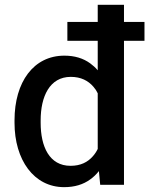

<svg xmlns="http://www.w3.org/2000/svg" viewBox="-20 -770 646 800"><path d="M582 -678.7H496.6V-750H387.2V-678.7H260.7V-600.1H387.2V-477.1C377.9 -488.3 367.2 -497.6 356 -505.9C326.7 -527.3 291 -538.1 248 -538.1C120.6 -538.1 40.5 -429.2 40.5 -268.6V-258.3C40.5 -104 121.1 9.8 247.1 9.8C290.5 9.8 326.7 -1 356 -22.5C369.1 -31.7 381.3 -43.5 392.1 -57.1L397.5 0H496.6V-600.1H582ZM149.4 -268.6C149.4 -367.2 186.5 -449.7 274.9 -449.7C317.4 -449.7 347.7 -433.6 369.1 -408.7C376.5 -400.4 382.3 -391.6 387.2 -381.3V-149.4C381.8 -138.2 375 -127.9 366.7 -118.7C345.7 -94.7 316.4 -79.1 273.9 -79.1C185.5 -79.1 149.4 -159.2 149.4 -258.3Z"/></svg>

Font: Bert Sans Medium
Style: Regular
Weight: 500
Designer: Christian Robertson (Google), Cristiano Sobral
Foundry: Google, Cristiano Sobral
Version: Version 3.101